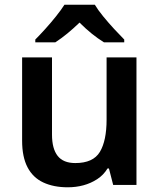

<svg xmlns="http://www.w3.org/2000/svg" viewBox="-20 -786 678 816"><path d="M268 10Q208 10 164 -10.5Q120 -31 97 -75Q74 -119 74 -188V-542H201V-214Q201 -154 225 -123.5Q249 -93 300 -93Q376 -93 404.5 -140.5Q433 -188 433 -278V-542H560V0H461L443 -70H437Q420 -42 393 -24.5Q366 -7 334.5 1.5Q303 10 268 10ZM383 -766Q396 -744 418.5 -716.5Q441 -689 465.5 -662.5Q490 -636 508 -618V-606H422Q396 -622 370 -643Q344 -664 318 -690Q291 -664 266 -643.5Q241 -623 215 -606H130V-618Q149 -637 172.5 -663Q196 -689 218 -716.5Q240 -744 254 -766Z"/></svg>

Font: Noto Sans Symbols SemiBold
Style: Regular
Weight: 600
Version: Version 2.002